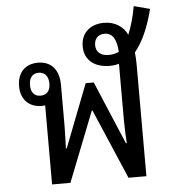

<svg xmlns="http://www.w3.org/2000/svg" viewBox="-54 -827 774 876"><g transform="rotate(-5 332.5 -389.0)"><path d="M149 0H233L359 -320H362L499 0H581V-510C581 -526 580 -549 578 -567C616 -613 645 -681 664 -759L591 -778C583 -731 570 -686 555 -650C538 -687 500 -714 449 -714C387 -714 343 -678 343 -615C343 -552 389 -516 459 -516C474 -516 488 -518 501 -522V-260C501 -225 503 -191 505 -158H501L379 -447H342L230 -158H226C227 -191 229 -225 229 -260V-449C229 -519 193 -559 133 -559C74 -559 38 -521 38 -459C38 -398 76 -361 133 -361C138 -361 144 -362 149 -362ZM457 -566C423 -566 400 -584 400 -615C400 -645 417 -664 447 -664C486 -664 502 -630 505 -576C490 -569 474 -566 457 -566ZM132 -408C103 -408 88 -428 88 -460C88 -492 103 -513 132 -513C161 -513 177 -492 177 -460C177 -427 161 -408 132 -408Z"/></g></svg>

Font: Noto Sans Thai Looped SemiCondensed
Style: Regular
Weight: 400
Width: 4
Designer: Sasikarn Vongin, Ben Mitchell
Foundry: The Fontpad Ltd
Version: Version 1.001